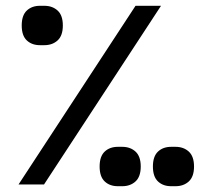

<svg xmlns="http://www.w3.org/2000/svg" viewBox="-20 -637 726 663"><path d="M448 -617H536L132 0H44ZM55 -549Q55 -584 72.5 -600.5Q90 -617 118 -617H133Q161 -617 179 -600.5Q197 -584 197 -549Q197 -514 179 -497.5Q161 -481 133 -481H118Q90 -481 72.5 -497.5Q55 -514 55 -549ZM508 -62Q508 -97 525.5 -113.5Q543 -130 571 -130H586Q614 -130 632 -113.5Q650 -97 650 -62Q650 -27 632 -10.5Q614 6 586 6H571Q543 6 525.5 -10.5Q508 -27 508 -62ZM324 -62Q324 -97 341.5 -113.5Q359 -130 387 -130H402Q430 -130 448 -113.5Q466 -97 466 -62Q466 -27 448 -10.5Q430 6 402 6H387Q359 6 341.5 -10.5Q324 -27 324 -62Z"/></svg>

Font: IBM Plex Sans Arabic Text
Style: Regular
Weight: 450
Designer: Mike Abbink, Paul van der Laan, Pieter van Rosmalen, Wael Morcos, Khajak Apelian
Foundry: Bold Monday
Version: Version 1.2